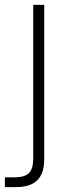

<svg xmlns="http://www.w3.org/2000/svg" viewBox="-46 -546 269 786"><path d="M-26 220V180H12Q55 180 72.5 162.5Q90 145 90 103V-526H135V107Q135 144 123 169Q111 194 85.5 207Q60 220 19 220Z"/></svg>

Font: DM Sans 9pt ExtraLight
Style: Regular
Weight: 250
Version: Version 4.004;gftools[0.9.30]